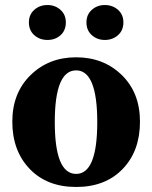

<svg xmlns="http://www.w3.org/2000/svg" viewBox="-20 -729 605 764"><path d="M283 -449Q198 -449 198 -243Q198 -37 283 -37Q367 -37 367 -243Q367 -449 283 -449ZM537 -245Q537 -128 468 -56.5Q399 15 283 15Q167 15 98 -57Q29 -129 29 -245Q29 -359 101.5 -430Q174 -501 283 -501Q392 -501 464.5 -430.5Q537 -360 537 -245ZM397 -570Q367 -570 345.5 -589Q324 -608 324 -640Q324 -671 345.5 -690Q367 -709 397 -709Q428 -709 449.5 -690Q471 -671 471 -640Q471 -608 449.5 -589Q428 -570 397 -570ZM95 -640Q95 -671 116.5 -690Q138 -709 169 -709Q199 -709 220.5 -690Q242 -671 242 -640Q242 -608 221 -589Q200 -570 169 -570Q138 -570 116.5 -589Q95 -608 95 -640Z"/></svg>

Font: TypoPRO Source Serif Pro
Style: Bold
Weight: 700
Designer: Frank Grießhammer
Foundry: Adobe Systems Incorporated
Version: Version 1.017;PS 1.0;hotconv 1.0.79;makeotf.lib2.5.61930